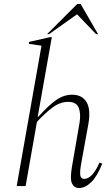

<svg xmlns="http://www.w3.org/2000/svg" viewBox="-20 -937 564 967"><path d="M109 0H64L189 -707L126 -716V-726L233 -750H241L170 -349H173Q226 -408 264 -434Q302 -460 343 -460Q393 -460 415.5 -423.5Q438 -387 425 -312L390 -119Q381 -71 384.5 -53.5Q388 -36 404 -36Q445 -36 481 -118L495 -113Q469 -48 439 -19Q409 10 378 10Q354 10 343 -12Q332 -34 342 -95L381 -321Q388 -366 376 -395Q364 -424 323 -424Q282 -424 242.5 -394Q203 -364 166 -323ZM217 -765 369 -917H386L474 -765H464L368 -865L227 -765Z"/></svg>

Font: Spectral ExtraLight
Style: Italic
Weight: 275
Italic angle: -10°
Designer: Jean-Baptiste Levee
Foundry: Production Type
Version: Version 2.001